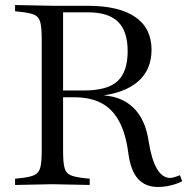

<svg xmlns="http://www.w3.org/2000/svg" viewBox="-20 -733 745 764"><path d="M609 11Q558 11 529 -21.5Q500 -54 491 -121Q481 -200 454.5 -249.5Q428 -299 384 -322.5Q340 -346 274 -346H225V-373H315Q407 -373 447.5 -410Q488 -447 488 -529Q488 -609 449.5 -646.5Q411 -684 330 -684H231V-133Q231 -88 236.5 -66Q242 -44 260.5 -36Q279 -28 317 -24L337 -22V3L188 0L40 3V-22L60 -24Q99 -28 117 -36.5Q135 -45 140.5 -67Q146 -89 146 -133V-577Q146 -622 140.5 -644Q135 -666 117 -674Q99 -682 60 -686L40 -688V-713L188 -710H328Q453 -710 518 -665.5Q583 -621 583 -535Q583 -456 529.5 -409Q476 -362 373 -351L374 -354Q457 -354 508 -307Q559 -260 572 -168Q583 -98 604.5 -61.5Q626 -25 657 -25Q670 -25 696 -36L705 -12Q687 -2 660.5 4.5Q634 11 609 11Z"/></svg>

Font: Baskervville
Style: Regular
Weight: 400
Designer: Alexis Faudot, Rémi Forte, Morgane Pierson, Rafael Ribas, Tanguy Vanlaeys, Rosalie Wagner, Thomas Huot-Marchand
Foundry: ANRT
Version: Version 1.100